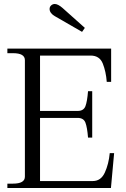

<svg xmlns="http://www.w3.org/2000/svg" viewBox="-20 -944 631 964"><path d="M229 -899Q229 -910 237 -917Q245 -924 255 -924Q271 -924 294 -904L406 -804L392 -784L255 -863Q244 -869 236.5 -878.5Q229 -888 229 -899ZM553 -175 537 0H17V-22H45Q105 -22 105 -57V-642Q105 -677 45 -677H17V-700H538V-533H516Q512 -585 496 -625Q480 -665 435 -665H181V-387H370Q400 -387 409 -411Q418 -435 422 -486H443V-253H422Q418 -304 409 -328Q400 -352 370 -352H181V-35H446Q487 -35 506.5 -78Q526 -121 531 -175Z"/></svg>

Font: Taviraj Light
Style: Regular
Weight: 300
Designer: Katatrad Team
Foundry: CadsonDemak
Version: Version 1.001